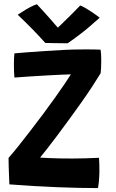

<svg xmlns="http://www.w3.org/2000/svg" viewBox="-20 -906 562 932"><path d="M455.5 7Q367 7 259.8 2.8Q152.5 -1.5 25.5 -11Q25 -25 24 -49.2Q23 -73.5 22.2 -98.5Q21.5 -123.5 21.5 -139.5Q42 -162.5 69.5 -197Q97 -231.5 128 -271.8Q159 -312 190 -353.5Q221 -395 248 -433Q275 -471 295 -500.5Q315 -530 324 -545Q311 -545 279.2 -543.5Q247.5 -542 206.5 -539.8Q165.5 -537.5 124 -534.8Q82.5 -532 50 -529.5Q49 -540.5 48.2 -557.2Q47.5 -574 47.5 -589.5Q47.5 -606.5 48 -621.8Q48.5 -637 50 -647Q77 -649.5 116.8 -652.5Q156.5 -655.5 202 -658.5Q247.5 -661.5 292.5 -663.8Q337.5 -666 374.5 -666Q384.5 -666.5 403.5 -666.2Q422.5 -666 441 -665.8Q459.5 -665.5 468 -665Q470 -654.5 470.8 -639.5Q471.5 -624.5 471.5 -610Q471.5 -590.5 470.5 -574Q469.5 -557.5 468.5 -550.5Q452.5 -524 428.5 -487.2Q404.5 -450.5 375.5 -409.5Q346.5 -368.5 316.2 -327Q286 -285.5 258.2 -248.5Q230.5 -211.5 208.5 -183.5Q186.5 -155.5 174.5 -141Q189 -140 214 -138.8Q239 -137.5 269.8 -137Q300.5 -136.5 331.5 -136.5Q362 -136.5 395.2 -137.5Q428.5 -138.5 460.5 -140Q461.5 -128.5 462.2 -109.2Q463 -90 462.5 -70Q462 -46 459.8 -24Q457.5 -2 455.5 7ZM369.5 -879.5Q381 -875 395.8 -866.5Q410.5 -858 424.8 -848.2Q439 -838.5 449.8 -830.8Q460.5 -823 464 -820Q404 -766 364.5 -736.5Q325 -707 308.5 -696Q298.5 -696 278.2 -696.2Q258 -696.5 236.2 -696.8Q214.5 -697 200 -697.5Q169 -732 136 -765.8Q103 -799.5 66 -834.5Q76.5 -841 92.2 -851.2Q108 -861.5 126 -871Q144 -880.5 159 -885.5Q175.5 -868 192.2 -849.5Q209 -831 224 -814Q239 -797 249.5 -784.5Q260 -772 264.5 -767.5H256.5Q265 -775.5 284.8 -794.8Q304.5 -814 327.8 -837Q351 -860 369.5 -879.5Z"/></svg>

Font: Grandstander Thin SemiBold
Style: Regular
Weight: 600
Version: Version 1.200